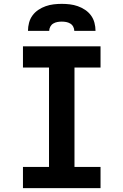

<svg xmlns="http://www.w3.org/2000/svg" viewBox="-20 -975 640 995"><path d="M99 0V-110H234V-625H99V-735H501V-625H366V-110H501V0ZM125 -815Q125 -836 130.5 -857Q136 -878 148.5 -895Q161 -912 179 -924Q197 -936 217 -943Q237 -950 258 -952.5Q279 -955 300 -955Q321 -955 342 -952.5Q363 -950 383 -943Q403 -936 421 -924Q439 -912 451.5 -895Q464 -878 469.5 -857Q475 -836 475 -815H365Q365 -826 359.5 -836.5Q354 -847 344 -853Q334 -859 322.5 -861Q311 -863 300 -863Q289 -863 277.5 -861Q266 -859 256 -853Q246 -847 240.5 -836.5Q235 -826 235 -815Z"/></svg>

Font: Iosevka Curly Slab XBdEx
Style: Regular
Weight: 800
Width: 7
Monospace: yes
Designer: Belleve Invis
Foundry: Belleve Invis
Version: Version 11.0.0; ttfautohint (v1.8.3)